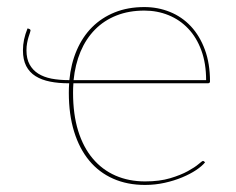

<svg xmlns="http://www.w3.org/2000/svg" viewBox="-20 -518 670 544"><path d="M564 -291Q564 -338.5 550.5 -375.2Q537 -412 513.2 -437Q489.5 -462 457.5 -475Q425.5 -488 389 -488Q345 -488 309.8 -474Q274.5 -460 249 -434Q223.5 -408 208.2 -371.8Q193 -335.5 188.5 -291ZM176.5 -291Q181 -337.5 197.5 -375.8Q214 -414 241 -441Q268 -468 305.2 -483Q342.5 -498 389 -498Q427.5 -498 461.5 -484.2Q495.5 -470.5 520.8 -443.5Q546 -416.5 560.5 -377.2Q575 -338 575 -287Q575 -284.5 573.2 -283.2Q571.5 -282 569 -282H188Q187.5 -275 187.2 -268.5Q187 -262 187 -255Q187 -194 201.5 -147.2Q216 -100.5 242.8 -68.8Q269.5 -37 307.2 -20.5Q345 -4 391 -4Q432 -4 462 -13Q492 -22 512 -33Q532 -44 542.5 -53Q553 -62 555 -62Q557 -62 559 -60L561 -58Q552.5 -47.5 535.8 -36.2Q519 -25 496.2 -15.5Q473.5 -6 446.5 0Q419.5 6 391 6Q340.5 6 300.5 -11.8Q260.5 -29.5 232.8 -63Q205 -96.5 190 -145Q175 -193.5 175 -255Q175 -262 175.2 -268.5Q175.5 -275 176 -282H175Q145.5 -282 121.8 -286.8Q98 -291.5 80.8 -302.2Q63.5 -313 54.2 -331Q45 -349 45 -375.5Q45 -391 48.2 -406.2Q51.5 -421.5 58 -437.5L61.5 -436.5Q66.5 -435 66.5 -431.5Q66.5 -430 64.8 -425Q63 -420 60.8 -412.8Q58.5 -405.5 56.8 -396Q55 -386.5 55 -375.5Q55 -351.5 63.8 -335.5Q72.5 -319.5 88.2 -309.5Q104 -299.5 126 -295.2Q148 -291 175 -291Z"/></svg>

Font: Lato 2
Style: Regular
Weight: 100
Designer: Lukasz Dziedzic with Adam Twardoch and Botio Nikoltchev
Foundry: tyPoland Lukasz Dziedzic
Version: Version 2.015; 2015-08-06; http://www.latofonts.com/